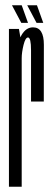

<svg xmlns="http://www.w3.org/2000/svg" viewBox="-20 -710 200 730"><path d="M98 -324H146.5Q146.5 -472.5 146.8 -539.2Q147 -606 105.5 -606Q79 -606 62 -576.8Q45 -547.5 45 -501L62.5 -488.5Q62.5 -510.5 69.5 -539Q76.5 -567.5 86.5 -567.5Q98 -567.5 98 -519Q98 -470.5 98 -324ZM14 0H62.5V-539L52 -600H14ZM119 -623H144.5L120.5 -690H83.5ZM61 -623H86.5L62.5 -690H25.5Z"/></svg>

Font: Anybody UltraCondensed Light
Style: Regular
Weight: 300
Width: 1
Version: Version 1.113;gftools[0.9.25]